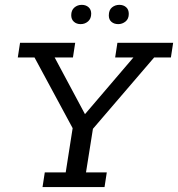

<svg xmlns="http://www.w3.org/2000/svg" viewBox="-20 -756 720 776"><path d="M151.9 0 161 -59.3H245.6L273.6 -238L119.5 -523.7H51.9L61 -583H283.9L274.8 -523.7H200.9L331.3 -280L309 -277.7L519.2 -523.7H445.4L454.5 -583H679.8L670.7 -523.7H603L355.6 -235.4L327.6 -59.3H411.6L402.5 0ZM306 -658.5Q289.3 -658.5 278.6 -668.2Q267.9 -677.8 267.9 -694.4Q267.9 -714.6 280.5 -725.5Q293.1 -736.4 310.4 -736.4Q327 -736.4 337.8 -726.9Q348.6 -717.4 348.6 -700.8Q348.6 -680.7 336 -669.6Q323.3 -658.5 306 -658.5ZM457.9 -658.5Q441.2 -658.5 430.5 -667.7Q419.8 -676.8 419.8 -693.4Q419.8 -715.6 432.6 -726Q445.4 -736.4 462.4 -736.4Q478.9 -736.4 489.7 -726.9Q500.5 -717.4 500.5 -699.8Q500.5 -679.7 487.4 -669.1Q474.2 -658.5 457.9 -658.5Z"/></svg>

Font: Rokkitt SemiBold
Style: Italic
Weight: 600
Italic angle: -9°
Designer: Vernon Adams
Foundry: Vernon Adams
Version: Version 3.103